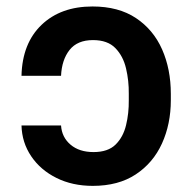

<svg xmlns="http://www.w3.org/2000/svg" viewBox="-20 -573 603 602"><path d="M47.4 -179.7H171.4Q173.8 -142.6 201.2 -119.4Q228.5 -96.2 273.4 -96.2Q318.4 -96.2 342.3 -119.6Q366.2 -143.1 375.2 -180.4Q384.3 -217.8 383.8 -258.8V-278.8Q384.3 -319.8 375.2 -358.4Q366.2 -397 341.8 -422.1Q317.4 -447.3 271.5 -447.3Q222.7 -447.3 198.2 -416.5Q173.8 -385.7 171.4 -335.4H47.4Q49.8 -437 110.1 -494.9Q170.4 -552.7 270 -552.7Q351.6 -552.7 406.2 -516.4Q460.9 -480 488.3 -418Q515.6 -356 515.6 -278.8V-258.8Q515.6 -184.1 487.8 -123Q460 -62 405.5 -26.1Q351.1 9.8 271 9.8Q207 9.8 157 -15.1Q106.9 -40 77.9 -83Q48.8 -126 47.4 -179.7Z"/></svg>

Font: Inter Semi Bold
Style: Regular
Weight: 600
Designer: Rasmus Andersson
Foundry: rsms
Version: Version 4.000;git-e0f93cc